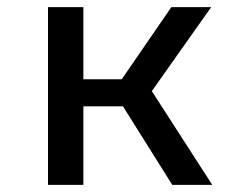

<svg xmlns="http://www.w3.org/2000/svg" viewBox="-20 -520 690 540"><path d="M115 0V-500H214.5V-297H376V-221H214.5V0ZM464.5 0 297 -267 396.5 -280 577 0ZM397 -249.5 306.5 -274 462 -500H574Z"/></svg>

Font: Trispace Thin
Style: Regular
Weight: 400
Version: Version 1.210